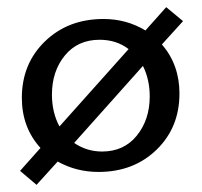

<svg xmlns="http://www.w3.org/2000/svg" viewBox="-20 -475 563 536"><path d="M491 -416 432 -351Q481 -294 481 -214Q481 -119 417 -57Q353 5 255 5Q193 5 141 -24L82 41L36 2L93 -62Q41 -119 41 -202Q41 -297 105.5 -359.5Q170 -422 269 -422Q333 -422 386 -390L444 -455ZM125 -211Q125 -161 146 -122L339 -338Q305 -364 258 -364Q197 -364 161 -320Q125 -276 125 -211ZM398 -206Q398 -253 379 -291L187 -76Q222 -52 265 -52Q326 -52 362 -96.5Q398 -141 398 -206Z"/></svg>

Font: EauTest Medium
Style: Regular
Weight: 500
Designer: Christian Thalmann (Catharsis Fonts)
Version: Version 0.001;PS 000.001;hotconv 1.0.88;makeotf.lib2.5.64775